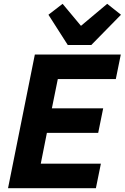

<svg xmlns="http://www.w3.org/2000/svg" viewBox="-20 -983 652 1003"><path d="M457 -748H334L233 -906L307 -963L403 -848L540 -963L612 -906ZM481 0H22L162 -698H611L585 -570H282L251 -417H519L493 -289H225L193 -128H507Z"/></svg>

Font: Aneliza
Style: Bold Italic
Weight: 700
Italic angle: -11.31°
Designer: Mike Abbink, Paul van der Laan, Pieter van Rosmalen
Foundry: Bold Monday
Version: Version 3.0